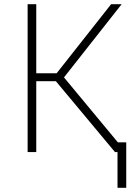

<svg xmlns="http://www.w3.org/2000/svg" viewBox="-20 -731 640 923"><path d="M248.5 -340.8 532.7 0H585.4L287.6 -358.9L564.9 -710.9H514.2L252.4 -378.9H154.3V-710.9H112.8V0H154.3V-340.8ZM586.9 171.9V-46.9H544.9V171.9Z"/></svg>

Font: Roboto Mono ExtraLight
Style: Regular
Weight: 250
Monospace: yes
Designer: Google
Version: Version 3.000